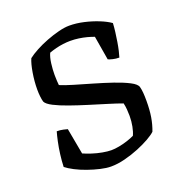

<svg xmlns="http://www.w3.org/2000/svg" viewBox="-130 -831 887 942"><g transform="rotate(-20 313.5 -360.0)"><path d="M290.9 0Q267.3 0 236.4 -7.2Q205.5 -14.3 173.2 -25.6Q140.8 -36.9 113.9 -50.9Q87 -65 71.2 -77.7Q72.2 -108.5 76.5 -142Q80.7 -175.5 87.2 -205.4Q93.6 -235.3 99.1 -253.8Q117.1 -253.8 132.3 -250.4Q147.6 -247 153.9 -245L178.9 -109.1Q196.9 -100.9 222.2 -92.7Q247.5 -84.5 274.3 -79.6Q301 -74.8 319.8 -74.8Q337.8 -74.8 360.8 -79.1Q383.9 -83.4 406 -90.7Q428 -98 442.6 -105.2Q450.8 -122.6 455.9 -148.7Q461 -174.8 461 -202.7Q461 -218.2 459.5 -236.9Q458 -255.6 454.3 -270Q424.4 -281 380.7 -294.3Q337 -307.6 289 -322.5Q240.9 -337.3 197.4 -352.7Q153.8 -368 123.5 -383.5Q93.3 -399 86.5 -413.5Q83 -425.6 81.1 -443Q79.2 -460.3 79.2 -478.4Q79.2 -521 86.6 -565.3Q94 -609.5 104.7 -633.6Q123 -648 151.4 -663.3Q179.8 -678.6 212.5 -691.1Q245.3 -703.7 277.1 -711.8Q309 -720 333.5 -720Q370.2 -720 409.2 -711.1Q448.2 -702.2 482.7 -688.3Q517.2 -674.5 539.7 -658.5Q538.7 -637.2 535.6 -613Q532.5 -588.7 528.6 -564.5Q524.7 -540.3 520.1 -520.6Q515.4 -500.9 511.6 -488.5Q494 -488.5 478.3 -492.4Q462.6 -496.3 454.8 -499.9L433.7 -625.3Q417.2 -631.5 397.7 -636.7Q378.2 -641.8 356.7 -644.9Q335.2 -648 312.5 -648Q295 -648 275.5 -645.5Q256.1 -643.1 237.1 -638.3Q218.2 -633.4 200.9 -627.2Q191.4 -606.8 187.6 -576.2Q183.7 -545.7 183.7 -516.8Q183.7 -500.4 184.7 -486.2Q185.7 -472.1 186.5 -463.2Q211 -452.7 254.5 -439.8Q297.9 -426.8 348.1 -412.4Q398.3 -397.9 444.4 -382.2Q490.4 -366.5 521.8 -350.2Q553.3 -333.9 557.3 -317.8Q561 -304.1 562.5 -286.2Q564 -268.3 564 -243.9Q564 -196.4 558 -160Q552 -123.6 539.5 -91.2Q527.5 -79.4 500.9 -64.1Q474.3 -48.9 438.6 -34.2Q402.8 -19.5 364.3 -9.8Q325.8 0 290.9 0Z"/></g></svg>

Font: Texturina Medium
Style: Regular
Weight: 500
Designer: Guillermo Torres Carreño
Foundry: Omnibus-Type
Version: Version 1.003